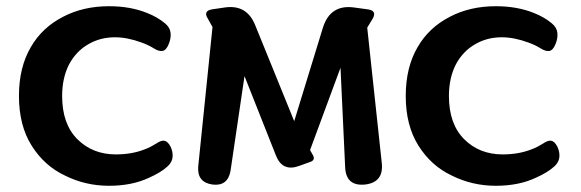

<svg xmlns="http://www.w3.org/2000/svg" viewBox="-20 -587 1869 618"><path d="M331 11Q255 11 189 -22Q123 -53 82 -118Q41 -183 41 -278Q41 -370 79 -435Q115 -498 183 -533Q248 -567 331 -567Q400 -567 454 -545Q487 -532 511 -512Q527 -499 529 -481.5Q531 -464 523 -445Q515 -425 503 -423Q491 -421 474 -432Q458 -442 436 -450Q390 -467 350 -467Q303 -467 265 -445Q226 -423 203 -381Q180 -337 180 -278Q180 -188 229 -139Q278 -90 353 -90Q404 -90 445 -106Q456 -110 465.5 -115Q475 -120 483 -125Q499 -136 509.5 -134Q520 -132 529 -115Q537 -98 535.5 -81.5Q534 -65 520 -52Q508 -41 493 -32Q478 -23 460 -15Q405 11 331 11Z M1076 -369 978 -104 987 -88Q996 -72 979 -66L943 -53Q889 -33 868 -87L767 -342L722 -37Q713 13 664 7Q614 0 618 -51L664 -500L649 -527Q633 -552 663 -557L704 -563Q774 -573 801 -507L927 -197L1020 -500Q1044 -573 1119 -563L1163 -557Q1195 -553 1179 -526L1162 -498L1209 -61Q1215 0 1155 7Q1094 13 1091 -48Z M1576 11Q1500 11 1434 -22Q1368 -53 1327 -118Q1286 -183 1286 -278Q1286 -370 1324 -435Q1360 -498 1428 -533Q1493 -567 1576 -567Q1645 -567 1699 -545Q1732 -532 1756 -512Q1772 -499 1774 -481.5Q1776 -464 1768 -445Q1760 -425 1748 -423Q1736 -421 1719 -432Q1703 -442 1681 -450Q1635 -467 1595 -467Q1548 -467 1510 -445Q1471 -423 1448 -381Q1425 -337 1425 -278Q1425 -188 1474 -139Q1523 -90 1598 -90Q1649 -90 1690 -106Q1701 -110 1710.5 -115Q1720 -120 1728 -125Q1744 -136 1754.5 -134Q1765 -132 1774 -115Q1782 -98 1780.5 -81.5Q1779 -65 1765 -52Q1753 -41 1738 -32Q1723 -23 1705 -15Q1650 11 1576 11Z"/></svg>

Font: MaokenZhuyuanTi
Style: Regular
Weight: 400
Designer: Fontworks Inc & LongZhuTi team: ZERO子、时光羊、荆南、频凡、刘鹏、Little White Dog、帆影Magmeta、奈白不弍、白日月球、ChaoTawei、雨三（排名不分先后）
Version: Version 1.000; 20230222